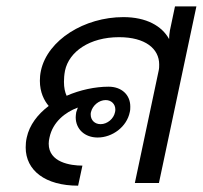

<svg xmlns="http://www.w3.org/2000/svg" viewBox="-20 -570 632 598"><path d="M475 0 591.7 -550H525L509.2 -475C507.5 -465 506.7 -456.7 506.7 -448.3C484.2 -489.2 435.8 -516.7 364.2 -516.7C243.3 -516.7 128.3 -445.8 107.5 -350C105 -338.3 104.2 -328.3 104.2 -318.3C104.2 -282.5 117.5 -256.7 131.7 -240C97.5 -214.2 71.7 -180.8 63.3 -141.7C60.8 -130.8 60 -120.8 60 -110.8C60 -39.2 120.8 8.3 223.3 8.3L236.7 -54.2C199.2 -54.2 131.7 -64.2 131.7 -122.5C131.7 -128.3 132.5 -135 134.2 -141.7C144.2 -190 183.3 -220.8 222.5 -235C220.8 -230.8 219.2 -225.8 217.5 -220.8C216.7 -215 215.8 -210 215.8 -205C215.8 -167.5 244.2 -141.7 284.2 -141.7C330 -141.7 375 -175 384.2 -220.8C385.8 -226.7 385.8 -232.5 385.8 -238.3C385.8 -275 358.3 -300 318.3 -300C276.7 -300 229.2 -290 187.5 -271.7C182.5 -282.5 179.2 -296.7 179.2 -315C179.2 -325.8 180 -336.7 182.5 -350C195 -409.2 259.2 -454.2 350.8 -454.2C432.5 -454.2 475.8 -418.3 475.8 -369.2C475.8 -363.3 475.8 -356.7 474.2 -350L400 0ZM309.2 -258.3C326.7 -258.3 339.2 -245.8 339.2 -229.2C339.2 -226.7 339.2 -224.2 338.3 -220.8C334.2 -200 314.2 -183.3 293.3 -183.3C275 -183.3 262.5 -195.8 262.5 -213.3C262.5 -215.8 262.5 -218.3 263.3 -220.8C268.3 -241.7 288.3 -258.3 309.2 -258.3Z"/></svg>

Font: BoonHome
Style: Book Oblique
Weight: 400
Italic angle: -12°
Designer: Sungsit Sawaiwan
Foundry: Sungsit Sawaiwan
Version: Version 0.2